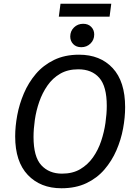

<svg xmlns="http://www.w3.org/2000/svg" viewBox="-20 -993 726 1025"><path d="M402 -701Q515 -701 581.5 -629.5Q648 -558 648 -421Q648 -366 637 -306.5Q626 -247 601.5 -190.5Q577 -134 537.5 -88Q498 -42 441 -15Q384 12 308 12Q196 12 128.5 -59Q61 -130 61 -265Q61 -318 72 -377.5Q83 -437 107.5 -494.5Q132 -552 171.5 -598.5Q211 -645 268.5 -673Q326 -701 402 -701ZM398 -623Q342 -623 301.5 -599.5Q261 -576 233.5 -536.5Q206 -497 189.5 -449.5Q173 -402 166 -353Q159 -304 159 -262Q159 -156 200.5 -111Q242 -66 311 -66Q368 -66 408.5 -90Q449 -114 476.5 -153Q504 -192 520 -240Q536 -288 543 -337Q550 -386 550 -428Q550 -532 510 -577.5Q470 -623 398 -623ZM414 -741Q387 -741 371 -757.5Q355 -774 355 -798Q355 -827 375 -846.5Q395 -866 424 -866Q451 -866 467 -849.5Q483 -833 483 -809Q483 -780 463 -760.5Q443 -741 414 -741ZM574 -973 565 -904H294L303 -973Z"/></svg>

Font: Fira Sans Variable
Style: Italic
Weight: 397
Italic angle: -8°
Designer: Carrois Corporate & Edenspiekermann AG
Foundry: Carrois Corporate GbR & Edenspiekermann AG
Version: Version 4.202